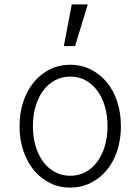

<svg xmlns="http://www.w3.org/2000/svg" viewBox="-20 -845 640 875"><path d="M300 10Q350 10 392.5 -11Q435 -32 466 -69Q497 -106 514 -157.5Q531 -209 531 -270Q531 -331 514 -382.5Q497 -434 466 -471Q435 -508 392.5 -529Q350 -550 300 -550Q250 -550 207.5 -529Q165 -508 134.5 -471Q104 -434 86.5 -382.5Q69 -331 69 -270Q69 -209 86.5 -157.5Q104 -106 134.5 -69Q165 -32 207.5 -11Q250 10 300 10ZM300 -44Q263 -44 231.5 -60.5Q200 -77 177.5 -107Q155 -137 142.5 -178.5Q130 -220 130 -270Q130 -320 142.5 -361.5Q155 -403 177.5 -433Q200 -463 231.5 -479.5Q263 -496 300 -496Q338 -496 369 -479.5Q400 -463 422.5 -433Q445 -403 457.5 -361.5Q470 -320 470 -270Q470 -220 457.5 -178.5Q445 -137 422.5 -107Q400 -77 369 -60.5Q338 -44 300 -44ZM380 -825H307L271 -635H322Z"/></svg>

Font: CommitMonoV143 ExtLt
Style: Regular
Weight: 200
Monospace: yes
Designer: Eigil Nikolajsen
Foundry: Eigil Nikolajsen
Version: Version 1.143